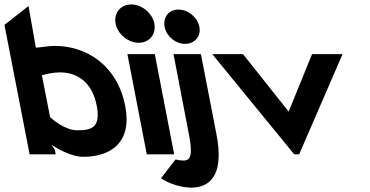

<svg xmlns="http://www.w3.org/2000/svg" viewBox="-111 -693 1661 862"><path d="M22 0H139L135 -22L121 -42C153 -22 212 11 262 11C389 11 483 -55 451 -218C415 -401 276 -487 135 -487C110 -487 80 -481 50 -479L17 -666L-91 -581ZM114 -167 77 -355C94 -360 127 -368 158 -368C229 -368 301 -331 323 -220C342 -121 302 -108 236 -108C186 -108 133 -149 114 -167Z M408 -587C417 -539 465 -501 512 -501C559 -501 591 -539 582 -587C573 -635 525 -673 478 -673C431 -673 399 -635 408 -587ZM548 0H671L584 -450H461Z M612 107C658 144 925 241 861 -89L791 -450H668L738 -85C762 40 729 33 677 23ZM628 -573C636 -530 677 -496 720 -496C762 -496 793 -529 784 -573C775 -617 732 -650 690 -650C647 -650 620 -616 628 -573Z M842 -450 1210 0H1232L1427 -450H1290L1185 -192L980 -450Z"/></svg>

Font: Charger EcoBlack
Style: OpObl
Weight: 1000
Designer: Jasper
Foundry: Cannot Into Space Fonts
Version: Version 1.1